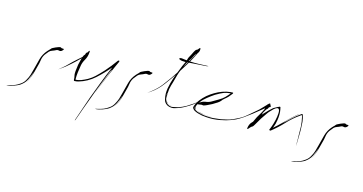

<svg xmlns="http://www.w3.org/2000/svg" viewBox="-315 -1401 4513 2384"><g transform="rotate(15 1941.5 -209.0)"><path d="M361.3 -395.5Q377 -396.5 377 -390.6Q377 -384.8 373 -380.9Q350.6 -352.5 328.1 -358.4Q304.7 -365.2 288.1 -355.5Q265.6 -343.8 242.2 -335.9Q218.8 -328.1 204.1 -312.5Q187.5 -293 183.6 -287.1Q178.7 -281.2 164.1 -262.7Q141.6 -228.5 135.7 -186.5Q129.9 -143.6 118.2 -105.5Q106.4 -67.4 97.7 -27.3Q87.9 11.7 73.2 48.8Q60.5 82 44.9 105.5Q29.3 128.9 28.3 128.9Q29.3 128.9 44.9 103.5Q60.5 77.1 68.4 54.7Q84 11.7 85.9 -3.9Q87.9 -19.5 88.9 -18.6Q86.9 -19.5 84 -3.9Q81.1 11.7 48.8 83Q30.3 117.2 13.7 134.8Q-2.9 152.3 -28.3 170.9Q-46.9 182.6 -72.3 193.4Q-96.7 205.1 -142.6 216.8Q-166 222.7 -182.6 223.6Q-199.2 223.6 -199.2 223.6Q-199.2 223.6 -186.5 220.7Q-173.8 216.8 -145.5 210Q-136.7 209 -123 204.1Q-108.4 200.2 -91.8 193.4Q-59.6 180.7 -25.4 155.3Q9.8 130.9 29.3 91.8Q48.8 58.6 60.5 22.5Q72.3 -14.6 81.1 -52.7Q97.7 -123 117.2 -192.4Q135.7 -261.7 184.6 -316.4Q193.4 -328.1 205.1 -337.9Q215.8 -346.7 218.8 -352.5Q225.6 -363.3 238.3 -369.1Q251 -375 274.4 -386.7Q317.4 -404.3 327.1 -404.3Q336.9 -404.3 340.8 -400.4Q343.8 -398.4 347.7 -396.5Q351.6 -394.5 361.3 -395.5Q361.3 -395.5 349.6 -382.8Q337.9 -370.1 330.1 -361.3Q330.1 -361.3 361.3 -395.5Z M669.9 -427.7Q686.5 -456.1 691.4 -455.1Q691.4 -455.1 692.4 -455.1Q696.3 -451.2 695.3 -440.4Q691.4 -377.9 665 -334Q639.6 -291 632.8 -249Q626 -203.1 619.1 -157.2Q613.3 -112.3 614.3 -65.4Q614.3 -63.5 625 -64.5Q635.7 -65.4 638.7 -65.4Q651.4 -68.4 663.1 -71.3Q675.8 -74.2 687.5 -78.1Q707 -85 725.6 -94.7Q744.1 -103.5 762.7 -113.3Q809.6 -140.6 842.8 -171.9Q877 -203.1 937.5 -268.6Q970.7 -306.6 1002.9 -346.7Q1034.2 -386.7 1063.5 -427.7Q1068.4 -431.6 1076.2 -431.6Q1082 -431.6 1082 -425.8Q1082 -422.9 1081.1 -418Q1074.2 -403.3 1046.9 -342.8Q1020.5 -283.2 990.2 -212.9Q965.8 -156.2 944.3 -102.5Q921.9 -48.8 908.2 -14.6Q901.4 2.9 898.4 13.7Q894.5 24.4 896.5 25.4Q892.6 24.4 908.2 -17.6Q924.8 -60.5 946.3 -113.3Q956.1 -136.7 964.8 -160.2Q974.6 -183.6 983.4 -205.1Q1000 -245.1 1010.7 -271.5Q1021.5 -298.8 1019.5 -299.8Q1018.6 -300.8 1013.7 -292Q1009.8 -284.2 1002.9 -270.5Q991.2 -243.2 974.6 -201.2Q957 -158.2 940.4 -114.3Q918.9 -58.6 901.4 -13.7Q884.8 32.2 881.8 38.1Q860.4 96.7 838.9 155.3Q817.4 212.9 795.9 271.5Q781.2 311.5 770.5 343.8Q758.8 377 744.1 417Q742.2 423.8 738.3 425.8Q738.3 425.8 737.3 425.8Q735.4 425.8 739.3 416Q743.2 405.3 761.7 350.6Q780.3 295.9 800.8 236.3Q817.4 187.5 831.1 148.4Q844.7 108.4 847.7 100.6Q886.7 -6.8 927.7 -112.3Q967.8 -217.8 1013.7 -322.3Q1016.6 -328.1 1016.6 -328.1Q1016.6 -329.1 1014.6 -326.2Q942.4 -239.3 855.5 -161.1Q769.5 -84 655.3 -50.8Q644.5 -46.9 631.8 -45.9Q620.1 -44.9 607.4 -43.9Q603.5 -44.9 600.6 -44.9Q598.6 -45.9 596.7 -53.7Q595.7 -68.4 594.7 -84Q592.8 -99.6 588.9 -114.3Q585.9 -127 586.9 -143.6Q586.9 -154.3 587.9 -167Q590.8 -196.3 598.6 -252Q619.1 -341.8 627.9 -363.3Q636.7 -384.8 643.6 -389.6Q648.4 -393.6 654.3 -398.4Q660.2 -404.3 669.9 -427.7Q669.9 -427.7 668 -395.5Q666 -362.3 665 -340.8Q665 -340.8 669.9 -427.7ZM653.3 -375Q642.6 -361.3 629.9 -349.6Q616.2 -337.9 604.5 -325.2Q584 -303.7 562.5 -284.2Q541 -263.7 518.6 -244.1Q482.4 -211.9 455.1 -189.5Q426.8 -167 396.5 -146.5Q385.7 -139.6 376 -132.8Q374 -131.8 374 -131.8Q374 -132.8 396.5 -149.4Q415 -164.1 452.1 -196.3Q488.3 -229.5 527.3 -270.5Q542 -283.2 576.2 -314.5Q610.4 -345.7 632.8 -364.3Q643.6 -372.1 649.4 -396.5Q654.3 -418.9 662.1 -423.8Q663.1 -424.8 663.1 -424.8Q663.1 -424.8 664.1 -424.8Q683.6 -430.7 653.3 -375Z M1501 -395.5Q1516.6 -396.5 1516.6 -390.6Q1516.6 -384.8 1512.7 -380.9Q1490.2 -352.5 1467.8 -358.4Q1444.3 -365.2 1427.7 -355.5Q1405.3 -343.8 1381.8 -335.9Q1358.4 -328.1 1343.8 -312.5Q1327.1 -293 1323.2 -287.1Q1318.4 -281.2 1303.7 -262.7Q1281.2 -228.5 1275.4 -186.5Q1269.5 -143.6 1257.8 -105.5Q1246.1 -67.4 1237.3 -27.3Q1227.5 11.7 1212.9 48.8Q1200.2 82 1184.6 105.5Q1168.9 128.9 1168 128.9Q1168.9 128.9 1184.6 103.5Q1200.2 77.1 1208 54.7Q1223.6 11.7 1225.6 -3.9Q1227.5 -19.5 1228.5 -18.6Q1226.6 -19.5 1223.6 -3.9Q1220.7 11.7 1188.5 83Q1169.9 117.2 1153.3 134.8Q1136.7 152.3 1111.3 170.9Q1092.8 182.6 1067.4 193.4Q1043 205.1 997.1 216.8Q973.6 222.7 957 223.6Q940.4 223.6 940.4 223.6Q940.4 223.6 953.1 220.7Q965.8 216.8 994.1 210Q1002.9 209 1016.6 204.1Q1031.2 200.2 1047.9 193.4Q1080.1 180.7 1114.3 155.3Q1149.4 130.9 1168.9 91.8Q1188.5 58.6 1200.2 22.5Q1211.9 -14.6 1220.7 -52.7Q1237.3 -123 1256.8 -192.4Q1275.4 -261.7 1324.2 -316.4Q1333 -328.1 1344.7 -337.9Q1355.5 -346.7 1358.4 -352.5Q1365.2 -363.3 1377.9 -369.1Q1390.6 -375 1414.1 -386.7Q1457 -404.3 1466.8 -404.3Q1476.6 -404.3 1480.5 -400.4Q1483.4 -398.4 1487.3 -396.5Q1491.2 -394.5 1501 -395.5Q1501 -395.5 1489.3 -382.8Q1477.5 -370.1 1469.7 -361.3Q1469.7 -361.3 1501 -395.5Z M1993.2 -829.1Q2002.9 -842.8 2007.8 -843.8Q2008.8 -843.8 2009.8 -842.8Q2014.6 -838.9 2014.6 -832Q2015.6 -793 1991.2 -770.5Q1966.8 -748 1952.1 -716.8Q1941.4 -694.3 1927.7 -674.8Q1914.1 -655.3 1901.4 -634.8Q1891.6 -619.1 1884.8 -602.5Q1877.9 -585 1870.1 -568.4Q1855.5 -538.1 1842.8 -507.8Q1830.1 -477.5 1820.3 -444.3Q1813.5 -419.9 1806.6 -394.5Q1799.8 -370.1 1793 -344.7Q1787.1 -322.3 1779.3 -298.8Q1772.5 -276.4 1768.6 -252.9Q1766.6 -240.2 1763.7 -198.2Q1760.7 -155.3 1774.4 -114.3Q1778.3 -98.6 1786.1 -88.9Q1793.9 -78.1 1802.7 -71.3Q1820.3 -59.6 1835 -57.6Q1849.6 -55.7 1848.6 -56.6Q1848.6 -53.7 1831.1 -57.6Q1812.5 -61.5 1795.9 -75.2Q1789.1 -80.1 1783.2 -87.9Q1777.3 -95.7 1774.4 -105.5Q1756.8 -159.2 1758.8 -180.7Q1760.7 -202.1 1757.8 -201.2Q1757.8 -201.2 1757.8 -198.2Q1757.8 -195.3 1756.8 -180.7Q1758.8 -168 1759.8 -137.7Q1760.7 -106.4 1793.9 -68.4Q1834 -41 1866.2 -47.9Q1897.5 -53.7 1935.5 -62.5Q1961.9 -71.3 1986.3 -83Q2010.7 -93.8 2034.2 -107.4Q2068.4 -128.9 2106.4 -154.3Q2143.6 -179.7 2164.1 -197.3Q2126 -156.2 2068.4 -120.1Q2010.7 -84 1979.5 -70.3Q1943.4 -53.7 1898.4 -41Q1878.9 -35.2 1859.4 -35.2Q1833 -35.2 1806.6 -45.9Q1762.7 -68.4 1752.9 -110.4Q1743.2 -151.4 1742.2 -185.5Q1742.2 -221.7 1748 -256.8Q1753.9 -292 1763.7 -328.1Q1781.2 -390.6 1803.7 -450.2Q1826.2 -510.7 1851.6 -570.3Q1861.3 -593.8 1874 -618.2Q1886.7 -642.6 1891.6 -668Q1895.5 -686.5 1906.2 -704.1Q1917 -721.7 1924.8 -738.3Q1948.2 -788.1 1957 -798.8Q1965.8 -809.6 1971.7 -811.5Q1974.6 -812.5 1979.5 -814.5Q1983.4 -817.4 1993.2 -829.1Q1993.2 -829.1 1992.2 -807.6Q1991.2 -786.1 1991.2 -772.5Q1991.2 -772.5 1993.2 -829.1ZM1798.8 -658.2Q1805.7 -661.1 1814.5 -661.1Q1820.3 -661.1 1828.1 -660.2Q1846.7 -657.2 1857.4 -656.2Q1877.9 -654.3 1898.4 -652.3Q1918.9 -650.4 1939.5 -649.4Q1989.3 -646.5 2041 -648.4Q2092.8 -649.4 2142.6 -652.3Q2165 -654.3 2166 -652.3Q2166 -652.3 2163.1 -651.4Q2154.3 -647.5 2143.6 -646.5Q2103.5 -643.6 2063.5 -641.6Q2023.4 -638.7 1983.4 -636.7Q1947.3 -634.8 1908.2 -630.9Q1889.6 -628.9 1871.1 -628.9Q1851.6 -628.9 1833 -630.9Q1816.4 -632.8 1799.8 -640.6Q1791 -644.5 1792 -649.4Q1792 -653.3 1798.8 -658.2ZM1971.7 -724.6Q1937.5 -659.2 1898.4 -595.7Q1859.4 -531.2 1819.3 -469.7Q1763.7 -385.7 1698.2 -298.8Q1632.8 -211.9 1552.7 -159.2Q1535.2 -146.5 1519.5 -136.7Q1515.6 -133.8 1515.6 -133.8Q1515.6 -134.8 1551.8 -162.1Q1628.9 -219.7 1677.7 -283.2Q1725.6 -346.7 1756.8 -390.6Q1784.2 -429.7 1808.6 -467.8Q1833 -506.8 1858.4 -546.9Q1880.9 -584 1902.3 -621.1Q1923.8 -658.2 1945.3 -695.3Q1958 -718.8 1974.6 -743.2Q1990.2 -768.6 1997.1 -793.9Q2003.9 -803.7 2004.9 -803.7Q2005.9 -803.7 2005.9 -802.7Q2005.9 -799.8 2000 -785.2Q1987.3 -752.9 1971.7 -724.6Z M2183.6 -164.1Q2154.3 -158.2 2154.3 -164.1Q2154.3 -168.9 2160.2 -175.8Q2202.1 -210 2243.2 -215.8Q2285.2 -220.7 2315.4 -238.3Q2356.4 -263.7 2397.5 -286.1Q2438.5 -309.6 2467.8 -337.9Q2479.5 -350.6 2492.2 -364.3Q2503.9 -377.9 2515.6 -390.6Q2519.5 -395.5 2520.5 -396.5Q2520.5 -397.5 2515.6 -397.5Q2470.7 -394.5 2434.6 -380.9Q2399.4 -367.2 2335.9 -330.1Q2312.5 -315.4 2291 -298.8Q2268.6 -283.2 2247.1 -264.6Q2229.5 -250 2212.9 -234.4Q2196.3 -219.7 2181.6 -199.2Q2178.7 -194.3 2167 -177.7Q2155.3 -162.1 2147.5 -142.6Q2143.6 -131.8 2142.6 -122.1Q2141.6 -111.3 2145.5 -102.5Q2149.4 -90.8 2163.1 -83Q2176.8 -74.2 2204.1 -71.3Q2263.7 -53.7 2312.5 -53.7Q2361.3 -52.7 2361.3 -52.7Q2361.3 -51.8 2335.9 -51.8Q2311.5 -51.8 2280.3 -54.7Q2262.7 -55.7 2246.1 -58.6Q2229.5 -61.5 2214.8 -65.4Q2176.8 -74.2 2153.3 -88.9Q2129.9 -102.5 2132.8 -114.3Q2136.7 -127.9 2138.7 -134.8Q2140.6 -140.6 2140.6 -140.6Q2140.6 -140.6 2138.7 -136.7Q2136.7 -131.8 2129.9 -114.3Q2127.9 -96.7 2167 -77.1Q2205.1 -57.6 2273.4 -48.8Q2343.8 -42 2386.7 -44.9Q2428.7 -47.9 2485.4 -55.7Q2523.4 -62.5 2572.3 -75.2Q2621.1 -86.9 2698.2 -127.9Q2736.3 -148.4 2761.7 -166Q2787.1 -182.6 2787.1 -182.6Q2787.1 -182.6 2768.6 -167Q2751 -150.4 2703.1 -122.1Q2676.8 -104.5 2616.2 -81.1Q2555.7 -57.6 2478.5 -43.9Q2436.5 -36.1 2392.6 -33.2Q2373 -32.2 2352.5 -32.2Q2329.1 -32.2 2305.7 -34.2Q2275.4 -36.1 2248 -40Q2219.7 -44.9 2194.3 -52.7Q2181.6 -56.6 2168.9 -61.5Q2156.2 -66.4 2144.5 -73.2Q2134.8 -79.1 2123 -92.8Q2115.2 -101.6 2115.2 -111.3Q2115.2 -118.2 2118.2 -125Q2134.8 -173.8 2166 -212.9Q2196.3 -252 2235.4 -286.1Q2275.4 -319.3 2320.3 -345.7Q2364.3 -372.1 2413.1 -389.6Q2437.5 -398.4 2462.9 -404.3Q2488.3 -410.2 2514.6 -413.1Q2520.5 -413.1 2526.4 -413.1Q2532.2 -414.1 2538.1 -414.1Q2539.1 -414.1 2541 -414.1Q2547.9 -415 2548.8 -410.2Q2549.8 -403.3 2544.9 -399.4Q2535.2 -386.7 2525.4 -375Q2515.6 -362.3 2504.9 -350.6Q2487.3 -332 2464.8 -314.5Q2442.4 -296.9 2428.7 -276.4Q2416 -261.7 2395.5 -248Q2374 -235.4 2335 -210.9Q2266.6 -175.8 2248 -169.9Q2229.5 -163.1 2221.7 -166Q2216.8 -167 2210 -168Q2204.1 -168.9 2183.6 -164.1Q2183.6 -164.1 2204.1 -181.6Q2225.6 -199.2 2239.3 -211.9Q2239.3 -211.9 2183.6 -164.1Z M3010.7 -357.4Q3004.9 -351.6 2990.2 -338.9Q2975.6 -326.2 2970.7 -322.3Q2911.1 -273.4 2850.6 -225.6Q2789.1 -178.7 2751 -152.3Q2742.2 -146.5 2731.4 -142.6Q2729.5 -142.6 2729.5 -142.6Q2728.5 -142.6 2728.5 -142.6Q2729.5 -144.5 2748 -157.2Q2772.5 -173.8 2814.5 -210Q2856.4 -246.1 2893.6 -277.3Q2901.4 -283.2 2916 -296.9Q2929.7 -310.5 2946.3 -328.1Q2969.7 -352.5 2992.2 -376Q3013.7 -399.4 3018.6 -401.4Q3021.5 -401.4 3023.4 -401.4Q3032.2 -402.3 3032.2 -395.5Q3032.2 -392.6 3030.3 -386.7Q3022.5 -369.1 3010.7 -357.4ZM2855.5 -43Q2837.9 -20.5 2834 -24.4Q2831.1 -27.3 2831.1 -33.2Q2831.1 -35.2 2831.1 -37.1Q2837.9 -89.8 2869.1 -119.1Q2900.4 -147.5 2917 -177.7Q2939.5 -219.7 2971.7 -253.9Q3004.9 -288.1 3032.2 -316.4Q3065.4 -348.6 3077.1 -357.4Q3089.8 -366.2 3127.9 -385.7Q3134.8 -387.7 3140.6 -390.6Q3147.5 -393.6 3153.3 -396.5Q3164.1 -391.6 3161.1 -392.6Q3158.2 -393.6 3161.1 -392.6Q3164.1 -378.9 3167 -366.2Q3169.9 -352.5 3170.9 -339.8Q3173.8 -317.4 3172.9 -291Q3172.9 -264.6 3167 -227.5Q3163.1 -203.1 3157.2 -178.7Q3150.4 -154.3 3141.6 -130.9Q3141.6 -127.9 3140.6 -126Q3139.6 -123 3138.7 -121.1Q3134.8 -111.3 3136.7 -117.2Q3139.6 -123 3150.4 -132.8Q3182.6 -159.2 3212.9 -189.5Q3242.2 -218.8 3273.4 -248Q3276.4 -251 3293 -267.6Q3310.5 -284.2 3332 -304.7Q3357.4 -329.1 3381.8 -349.6Q3405.3 -370.1 3409.2 -367.2Q3407.2 -369.1 3384.8 -348.6Q3361.3 -328.1 3336.9 -304.7Q3316.4 -285.2 3299.8 -269.5Q3282.2 -252.9 3279.3 -250Q3276.4 -247.1 3242.2 -209Q3207 -171.9 3204.1 -172.9Q3205.1 -171.9 3224.6 -190.4Q3243.2 -209 3244.1 -210Q3290 -252.9 3335.9 -295.9Q3381.8 -338.9 3433.6 -375Q3439.5 -375 3438.5 -378.9Q3436.5 -381.8 3452.1 -377Q3467.8 -333 3472.7 -286.1Q3476.6 -239.3 3477.5 -192.4Q3477.5 -189.5 3477.5 -183.6Q3477.5 -173.8 3477.5 -155.3Q3477.5 -125 3476.6 -89.8Q3475.6 -45.9 3474.6 -7.8Q3473.6 29.3 3472.7 29.3Q3472.7 29.3 3472.7 13.7Q3472.7 -2 3471.7 -22.5Q3471.7 -47.9 3471.7 -73.2Q3470.7 -97.7 3470.7 -101.6Q3470.7 -162.1 3468.8 -224.6Q3465.8 -286.1 3451.2 -344.7Q3449.2 -352.5 3446.3 -359.4Q3443.4 -367.2 3441.4 -365.2Q3437.5 -362.3 3432.6 -360.4Q3427.7 -357.4 3425.8 -354.5Q3340.8 -295.9 3270.5 -219.7Q3200.2 -143.6 3119.1 -80.1Q3116.2 -77.1 3105.5 -80.1Q3094.7 -83 3102.5 -93.8Q3106.4 -103.5 3110.4 -113.3Q3114.3 -123 3118.2 -133.8Q3125 -151.4 3131.8 -174.8Q3138.7 -198.2 3144.5 -223.6Q3155.3 -270.5 3157.2 -313.5Q3159.2 -356.4 3142.6 -368.2Q3131.8 -376 3110.4 -364.3Q3089.8 -353.5 3056.6 -316.4Q3034.2 -294.9 3018.6 -271.5Q3003.9 -247.1 2985.4 -222.7Q2964.8 -194.3 2948.2 -164.1Q2931.6 -133.8 2913.1 -104.5Q2907.2 -94.7 2900.4 -84Q2893.6 -72.3 2882.8 -67.4Q2874 -63.5 2868.2 -56.6Q2861.3 -49.8 2855.5 -43Q2855.5 -43 2860.4 -69.3Q2865.2 -95.7 2868.2 -113.3Q2868.2 -113.3 2855.5 -43ZM3016.6 -389.6Q3019.5 -393.6 3022.5 -393.6Q3024.4 -393.6 3026.4 -392.6Q3031.2 -389.6 3034.2 -386.7Q3043 -374 3043 -367.2Q3043 -361.3 3036.1 -359.4Q3021.5 -355.5 3020.5 -346.7Q3018.6 -335.9 3009.8 -329.1Q3001 -323.2 2996.1 -314.5Q2991.2 -306.6 2987.3 -299.8Q2984.4 -292 2978.5 -285.2Q2966.8 -270.5 2963.9 -250Q2960 -230.5 2948.2 -215.8Q2944.3 -210.9 2941.4 -206.1Q2937.5 -202.1 2934.6 -196.3Q2929.7 -188.5 2913.1 -153.3Q2895.5 -117.2 2896.5 -117.2Q2898.4 -117.2 2909.2 -147.5Q2919.9 -178.7 2920.9 -183.6Q2909.2 -168 2901.4 -149.4Q2893.6 -129.9 2884.8 -112.3Q2878.9 -101.6 2872.1 -89.8Q2865.2 -79.1 2858.4 -67.4Q2854.5 -60.5 2850.6 -53.7Q2846.7 -45.9 2842.8 -39.1Q2841.8 -38.1 2836.9 -32.2Q2832 -27.3 2832 -25.4Q2834 -38.1 2839.8 -49.8Q2845.7 -61.5 2851.6 -73.2Q2862.3 -93.8 2872.1 -114.3Q2881.8 -134.8 2891.6 -156.2Q2909.2 -197.3 2933.6 -235.4Q2957 -273.4 2976.6 -314.5Q2979.5 -321.3 2980.5 -327.1Q2980.5 -332 2981.4 -339.8Q2981.4 -344.7 2985.4 -350.6Q2988.3 -355.5 2990.2 -361.3Q2997.1 -391.6 3002.9 -385.7Q3008.8 -379.9 3016.6 -389.6Q3016.6 -389.6 3023.4 -378.9Q3030.3 -369.1 3034.2 -362.3Q3034.2 -362.3 3016.6 -389.6Z M4020.5 -395.5Q4036.1 -396.5 4036.1 -390.6Q4036.1 -384.8 4032.2 -380.9Q4009.8 -352.5 3987.3 -358.4Q3963.9 -365.2 3947.3 -355.5Q3924.8 -343.8 3901.4 -335.9Q3877.9 -328.1 3863.3 -312.5Q3846.7 -293 3842.8 -287.1Q3837.9 -281.2 3823.2 -262.7Q3800.8 -228.5 3794.9 -186.5Q3789.1 -143.6 3777.3 -105.5Q3765.6 -67.4 3756.8 -27.3Q3747.1 11.7 3732.4 48.8Q3719.7 82 3704.1 105.5Q3688.5 128.9 3687.5 128.9Q3688.5 128.9 3704.1 103.5Q3719.7 77.1 3727.5 54.7Q3743.2 11.7 3745.1 -3.9Q3747.1 -19.5 3748 -18.6Q3746.1 -19.5 3743.2 -3.9Q3740.2 11.7 3708 83Q3689.5 117.2 3672.9 134.8Q3656.2 152.3 3630.9 170.9Q3612.3 182.6 3586.9 193.4Q3562.5 205.1 3516.6 216.8Q3493.2 222.7 3476.6 223.6Q3460 223.6 3460 223.6Q3460 223.6 3472.7 220.7Q3485.4 216.8 3513.7 210Q3522.5 209 3536.1 204.1Q3550.8 200.2 3567.4 193.4Q3599.6 180.7 3633.8 155.3Q3668.9 130.9 3688.5 91.8Q3708 58.6 3719.7 22.5Q3731.4 -14.6 3740.2 -52.7Q3756.8 -123 3776.4 -192.4Q3794.9 -261.7 3843.8 -316.4Q3852.5 -328.1 3864.3 -337.9Q3875 -346.7 3877.9 -352.5Q3884.8 -363.3 3897.5 -369.1Q3910.2 -375 3933.6 -386.7Q3976.6 -404.3 3986.3 -404.3Q3996.1 -404.3 4000 -400.4Q4002.9 -398.4 4006.8 -396.5Q4010.7 -394.5 4020.5 -395.5Q4020.5 -395.5 4008.8 -382.8Q3997.1 -370.1 3989.3 -361.3Q3989.3 -361.3 4020.5 -395.5Z"/></g></svg>

Font: Margalida Font
Style: Regular
Weight: 400
Designer: Mateu Riera. mateurierasureda@hotmail.com
Version: Version 1.0